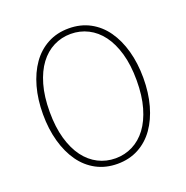

<svg xmlns="http://www.w3.org/2000/svg" viewBox="-124 -793 890 917"><g transform="rotate(-20 321.0 -334.0)"><path d="M321 10Q261 10 213.5 -15.5Q166 -41 133.5 -87Q101 -133 83.5 -196Q66 -259 66 -334Q66 -409 83.5 -472Q101 -535 133.5 -581Q166 -627 213.5 -652.5Q261 -678 321 -678Q381 -678 428.5 -652.5Q476 -627 508.5 -581Q541 -535 558.5 -472Q576 -409 576 -334Q576 -259 558.5 -196Q541 -133 508.5 -87Q476 -41 428.5 -15.5Q381 10 321 10ZM321 -18Q368 -18 408.5 -38.5Q449 -59 478.5 -98.5Q508 -138 525 -197Q542 -256 542 -334Q542 -412 525 -471Q508 -530 478.5 -569.5Q449 -609 408.5 -629.5Q368 -650 321 -650Q274 -650 233.5 -629.5Q193 -609 163.5 -569.5Q134 -530 117 -471Q100 -412 100 -334Q100 -256 117 -197Q134 -138 163.5 -98.5Q193 -59 233.5 -38.5Q274 -18 321 -18Z"/></g></svg>

Font: Celebes Thin
Style: Regular
Weight: 250
Designer: Anugrah Pasau
Foundry: Lafontype
Version: Version 1.000; ttfautohint (v1.8.4)